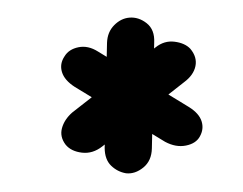

<svg xmlns="http://www.w3.org/2000/svg" viewBox="-36 -834 548 433"><g transform="rotate(-5 238.0 -617.0)"><path d="M103 -519Q91 -538 98 -557Q105 -576 124 -590L324 -720Q345 -734 368 -729Q391 -724 402 -710Q416 -690 410 -670Q404 -650 381 -636L185 -508Q162 -493 138 -498Q114 -503 103 -519ZM406 -511Q396 -496 373 -493.5Q350 -491 327 -506L135 -647Q113 -664 109 -683Q105 -702 118 -718Q129 -733 151 -735.5Q173 -738 194 -722L388 -579Q409 -563 413 -545Q417 -527 406 -511ZM233 -443Q214 -448 201 -463Q188 -478 190 -504L216 -740Q219 -764 235.5 -778Q252 -792 271 -792Q292 -792 309 -776Q326 -760 322 -731L296 -494Q293 -466 273 -452.5Q253 -439 233 -443Z"/></g></svg>

Font: Edu SA Beginner
Style: Bold
Weight: 700
Version: Version 1.003